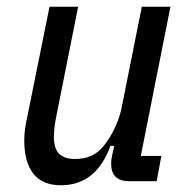

<svg xmlns="http://www.w3.org/2000/svg" viewBox="-20 -538 559 570"><path d="M212 -518 148 -197Q140 -160 140 -132Q140 -96 156 -81Q172 -66 202 -66Q229 -66 250 -75Q271 -84 288 -105Q308 -130 322.5 -162Q337 -194 342 -223L401 -518H486L398 -75H459L445 0H364Q310 0 310 -52Q310 -60 311 -67Q312 -74 314 -82L319 -105H308Q265 12 161 12Q106 12 79 -22.5Q52 -57 52 -121Q52 -138 54.5 -156.5Q57 -175 62 -196L127 -518Z"/></svg>

Font: IBM Plex Sans Condensed Text
Style: Italic
Weight: 450
Width: 3
Italic angle: -11°
Designer: Mike Abbink, Paul van der Laan, Pieter van Rosmalen
Foundry: Bold Monday
Version: Version 1.1